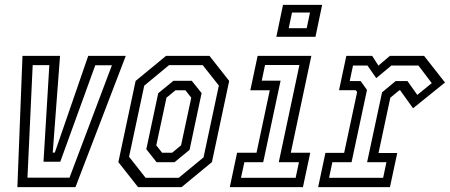

<svg xmlns="http://www.w3.org/2000/svg" viewBox="-20 -770 1851 790"><path d="M51.5 0 72.5 -540H227L197 -142H205.5L343 -540H497.5L290.5 0ZM93 -39H266L440.5 -501.5H372L228 -104.5H159L183 -502H114.5Z M548 0 467 -103 538 -437 663 -540H842L923 -437L852 -103L727 0ZM579 -38.5H715.5L817.5 -122.5L880.5 -418L814 -502H675.5L573.5 -417.5L511 -125ZM624.5 -102.5 582 -156 631 -386.5 693.5 -437.5H769L809.5 -387L760 -153.5L698 -102.5ZM647 -141.5H688L725 -172L767 -368L743 -398.5H702L665 -368L623 -172Z M1117 -618.5 1144.5 -750H1305.5L1278 -618.5ZM1168 -654H1242L1255.5 -718.5H1181.5ZM925.5 0 955.5 -141.5H1035.5L1090 -398.5H1010L1040 -540H1261L1176.5 -141.5H1256.5L1226.5 0ZM971.5 -38.5H1196.5L1210 -102.5H1127L1212 -502.5H1070.5L1057 -438H1134.5L1063 -102.5H985.5Z M1289 0 1319 -141H1396L1449.5 -391.5L1443.5 -399H1375L1405 -540H1511.5L1537 -500L1584 -540H1725L1811 -430.5L1679.5 -324.5L1626.5 -398.5H1623L1586 -368L1537.5 -140.5H1614.5L1584.5 0ZM1334 -38.5H1556.5L1570 -102.5H1490.5L1552 -390L1608 -436.5H1656.5L1697 -379.5L1756.5 -428L1701.5 -500.5H1590.5L1528 -448.5L1492 -500.5H1432.5L1419 -436.5H1464L1490 -400L1426.5 -102.5H1347.5Z"/></svg>

Font: Tourney Condensed Regular
Style: Italic
Weight: 400
Width: 3
Italic angle: -12°
Designer: Tyler Finck
Foundry: Etcetera Type Co
Version: Version 1.010; ttfautohint (v1.8.3)